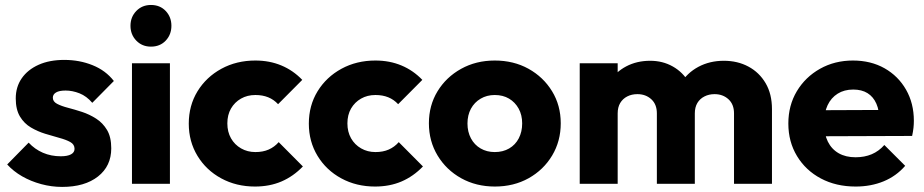

<svg xmlns="http://www.w3.org/2000/svg" viewBox="-20 -741 3724 774"><path d="M230.5 12.5Q187.5 12.5 146 1.2Q104.5 -10 69.2 -30.2Q34 -50.5 9 -78L95.5 -166Q120 -139.5 153 -125.2Q186 -111 225 -111Q252 -111 266.2 -118.8Q280.5 -126.5 280.5 -141Q280.5 -159 263.2 -168.5Q246 -178 219 -185.2Q192 -192.5 162 -201.8Q132 -211 104.8 -227Q77.5 -243 60.5 -271.2Q43.5 -299.5 43.5 -344Q43.5 -390.5 67.5 -425.2Q91.5 -460 135.5 -479.8Q179.5 -499.5 239 -499.5Q300.5 -499.5 353.2 -478.2Q406 -457 439 -414.5L352 -326.5Q329 -353.5 300.5 -364.8Q272 -376 244.5 -376Q218.5 -376 205.8 -368.2Q193 -360.5 193 -347Q193 -331.5 210 -322.5Q227 -313.5 254 -306.5Q281 -299.5 310.8 -289.8Q340.5 -280 367.5 -262.8Q394.5 -245.5 411.5 -217Q428.5 -188.5 428.5 -143Q428.5 -71.5 375 -29.5Q321.5 12.5 230.5 12.5Z M512 0V-486H665V0ZM588.5 -553Q553 -553 529.5 -577.2Q506 -601.5 506 -637Q506 -672.5 529.5 -696.8Q553 -721 588.5 -721Q625 -721 648 -696.8Q671 -672.5 671 -637Q671 -601.5 648 -577.2Q625 -553 588.5 -553Z M1008 11Q932.5 11 871.8 -22Q811 -55 776 -112.8Q741 -170.5 741 -242.5Q741 -315.5 776.2 -373Q811.5 -430.5 872.5 -463.8Q933.5 -497 1009.5 -497Q1066.5 -497 1114 -477.2Q1161.5 -457.5 1198.5 -419L1101 -321Q1084 -339.5 1061.2 -348.8Q1038.5 -358 1009.5 -358Q977 -358 951.5 -343.5Q926 -329 911.2 -303.5Q896.5 -278 896.5 -243.5Q896.5 -209.5 911.2 -183.5Q926 -157.5 951.8 -142.8Q977.5 -128 1009.5 -128Q1040 -128 1063.2 -138.2Q1086.5 -148.5 1103.5 -168L1201 -70Q1162.5 -30 1114.8 -9.5Q1067 11 1008 11Z M1492 11Q1416.5 11 1355.8 -22Q1295 -55 1260 -112.8Q1225 -170.5 1225 -242.5Q1225 -315.5 1260.2 -373Q1295.5 -430.5 1356.5 -463.8Q1417.5 -497 1493.5 -497Q1550.5 -497 1598 -477.2Q1645.5 -457.5 1682.5 -419L1585 -321Q1568 -339.5 1545.2 -348.8Q1522.5 -358 1493.5 -358Q1461 -358 1435.5 -343.5Q1410 -329 1395.2 -303.5Q1380.5 -278 1380.5 -243.5Q1380.5 -209.5 1395.2 -183.5Q1410 -157.5 1435.8 -142.8Q1461.5 -128 1493.5 -128Q1524 -128 1547.2 -138.2Q1570.5 -148.5 1587.5 -168L1685 -70Q1646.5 -30 1598.8 -9.5Q1551 11 1492 11Z M1975 11Q1899.5 11 1839.2 -22.5Q1779 -56 1744 -114Q1709 -172 1709 -244Q1709 -316 1743.8 -373Q1778.5 -430 1838.8 -463.5Q1899 -497 1974.5 -497Q2050.5 -497 2110.5 -463.8Q2170.5 -430.5 2205.5 -373.2Q2240.5 -316 2240.5 -244Q2240.5 -172 2205.8 -114Q2171 -56 2111 -22.5Q2051 11 1975 11ZM1974.5 -128Q2007.5 -128 2032.5 -142.5Q2057.5 -157 2071.2 -183.2Q2085 -209.5 2085 -243.5Q2085 -277.5 2070.8 -303.2Q2056.5 -329 2032 -343.5Q2007.5 -358 1974.5 -358Q1942.5 -358 1917.5 -343.2Q1892.5 -328.5 1878.5 -302.8Q1864.5 -277 1864.5 -243Q1864.5 -209.5 1878.5 -183.2Q1892.5 -157 1917.5 -142.5Q1942.5 -128 1974.5 -128Z M2317 0V-486H2470V0ZM2628 0V-284Q2628 -320.5 2605.5 -341Q2583 -361.5 2549.5 -361.5Q2526.5 -361.5 2508.5 -352.2Q2490.5 -343 2480.2 -325.8Q2470 -308.5 2470 -284L2410.5 -310Q2410.5 -367.5 2435.8 -409Q2461 -450.5 2504 -473.2Q2547 -496 2601 -496Q2651.5 -496 2692.2 -473Q2733 -450 2757 -408.8Q2781 -367.5 2781 -310.5V0ZM2939 0V-284Q2939 -320.5 2916.5 -341Q2894 -361.5 2860.5 -361.5Q2838 -361.5 2819.8 -352.2Q2801.5 -343 2791.2 -325.8Q2781 -308.5 2781 -284L2692.5 -295.5Q2695 -357.5 2722.2 -402.2Q2749.5 -447 2795.2 -471.5Q2841 -496 2898 -496Q2953.5 -496 2997.2 -472.5Q3041 -449 3066.5 -405.5Q3092 -362 3092 -301V0Z M3429.5 11Q3350.5 11 3289.2 -21.5Q3228 -54 3193 -111.8Q3158 -169.5 3158 -243Q3158 -316 3192.2 -373.2Q3226.5 -430.5 3285.8 -463.8Q3345 -497 3418.5 -497Q3490.5 -497 3545.8 -465.8Q3601 -434.5 3632.5 -379.5Q3664 -324.5 3664 -254Q3664 -240.5 3662.5 -226Q3661 -211.5 3657 -193L3238 -191.5V-296.5L3592 -298L3526 -253.5Q3525 -295.5 3512.8 -323.2Q3500.5 -351 3477.2 -365.5Q3454 -380 3419.5 -380Q3383.5 -380 3357 -363.5Q3330.5 -347 3316.2 -316.8Q3302 -286.5 3302 -244Q3302 -201 3317.2 -170.2Q3332.5 -139.5 3361 -123.2Q3389.5 -107 3429 -107Q3465 -107 3494 -119.2Q3523 -131.5 3545 -156.5L3629 -72.5Q3593 -31 3542 -10Q3491 11 3429.5 11Z"/></svg>

Font: Marine Company Thin
Style: Regular
Weight: 100
Designer: Rodrigo Fuenzalida
Foundry: fragTYPE
Version: Version 1.000